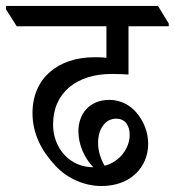

<svg xmlns="http://www.w3.org/2000/svg" viewBox="-59 -643 586 644"><path d="M281 -19C381 -19 438 -84 438 -161C438 -199 424 -235 399 -265C377 -291 345 -308 308 -308C241 -308 204 -261 204 -203C204 -159 223 -114 254 -82C173 -82 119 -148 119 -225C119 -334 200 -395 316 -395C342 -395 358 -394 372 -393V-555H507V-564L471 -623H-39V-612L-3 -555H298V-449C285 -451 272 -451 258 -451C136 -451 50 -381 50 -264C50 -195 80 -137 126 -88C168 -42 228 -19 281 -19ZM270 -164C270 -209 293 -245 331 -245C359 -245 376 -224 376 -190C376 -150 347 -102 292 -87C278 -110 270 -138 270 -164Z"/></svg>

Font: Noto Serif Devanagari SemiCondensed
Style: Regular
Weight: 400
Width: 4
Designer: Universal Thirst, Indian Type Foundry and the Monotype Design Team
Foundry: Monotype Imaging Inc.
Version: Version 2.004